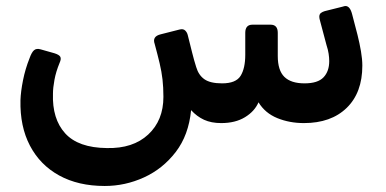

<svg xmlns="http://www.w3.org/2000/svg" viewBox="-20 -402 1283 638"><path d="M328 216Q240 216 176.5 181Q113 146 79.5 82Q46 18 48 -69Q49 -98 56.5 -135.5Q64 -173 78 -208Q85 -228 93 -235Q101 -242 115 -238L161 -225Q177 -220 180.5 -213Q184 -206 178 -193Q166 -164 161 -137Q156 -110 156 -91Q153 -7 196.5 41Q240 89 335 90Q422 92 472.5 45Q523 -2 523 -80Q523 -112 520 -138Q517 -164 510.5 -191.5Q504 -219 494 -256Q485 -281 514 -288L577 -304Q589 -307 595.5 -300.5Q602 -294 604 -285Q612 -253 618.5 -227Q625 -201 632 -179Q640 -152 659.5 -138.5Q679 -125 718 -125Q764 -125 779.5 -150Q795 -175 795 -220V-293Q795 -320 819 -320H879Q903 -320 903 -293V-216Q903 -168 925 -146.5Q947 -125 992 -125Q1036 -125 1055 -145Q1074 -165 1074 -199Q1074 -210 1072 -223.5Q1070 -237 1065 -252L1044 -331Q1041 -341 1041 -346Q1041 -355 1046.5 -359Q1052 -363 1059 -365L1119 -380Q1125 -382 1128 -382Q1143 -382 1150 -355L1168 -286Q1175 -258 1179.5 -231.5Q1184 -205 1184 -184Q1184 -94 1132 -43.5Q1080 7 990 7Q942 7 901.5 -9.5Q861 -26 839 -62Q826 -32 794 -12.5Q762 7 715 7Q682 7 658 -4Q634 -15 615 -36Q607 47 564 103Q521 159 458.5 187.5Q396 216 328 216Z"/></svg>

Font: Rubik Medium
Style: Regular
Weight: 500
Designer: Hubert and Fischer
Foundry: Hubert and Fischer
Version: Version 2.300; ttfautohint (v1.8.4.7-5d5b);gftools[0.9.30]